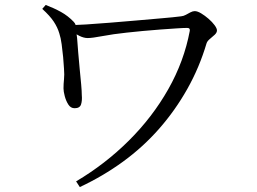

<svg xmlns="http://www.w3.org/2000/svg" viewBox="-20 -728 1040 777"><path d="M165 -708Q199 -695 227 -679.5Q255 -664 278 -640Q284 -634 286 -627Q304 -628 328 -629Q371 -632 423.5 -636Q476 -640 531 -645Q586 -650 634 -654Q682 -658 713 -662Q723 -663 732 -668Q741 -673 750.5 -678Q760 -683 768 -683Q779 -683 794 -674Q809 -665 824 -652Q839 -639 848.5 -626Q858 -613 858 -605Q858 -596 849 -587.5Q840 -579 829.5 -570.5Q819 -562 816 -553Q787 -455 738 -368Q689 -281 624 -207Q559 -133 478 -74Q397 -15 303 29L288 6Q406 -64 501.5 -159Q597 -254 661 -367Q725 -480 748 -603Q749 -609 746.5 -612Q744 -615 737 -615Q722 -615 693 -613Q664 -611 628.5 -608.5Q593 -606 557 -602.5Q521 -599 493 -596Q437 -590 395 -582Q353 -574 335 -574Q319 -574 301 -583Q296 -586 290 -589Q291 -582 292 -574Q294 -549 296.5 -516Q299 -483 302.5 -449Q306 -415 308.5 -386.5Q311 -358 311 -343Q313 -321 308 -305.5Q303 -290 282 -290Q266 -290 256.5 -305Q247 -320 242 -339Q237 -358 237 -370Q237 -389 239 -407Q241 -425 239 -450Q238 -471 235.5 -497Q233 -523 229.5 -549Q226 -575 220 -593Q213 -617 197.5 -640.5Q182 -664 151 -692Z"/></svg>

Font: Early Summer Mincho
Style: Regular
Weight: 400
Designer: GuiWonder
Version: Version 1.002